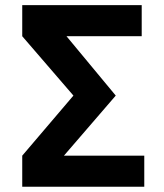

<svg xmlns="http://www.w3.org/2000/svg" viewBox="-20 -713 626 733"><path d="M64.9 0V-118.7L260.3 -348.1L64.9 -574.7V-693.4H521V-574.7H233.9L421.9 -348.1L224.1 -118.7H530.8V0Z"/></svg>

Font: Cascadia Code PL
Style: Bold
Weight: 700
Monospace: yes
Designer: Aaron Bell
Foundry: Saja Typeworks
Version: Version 2404.023; ttfautohint (v1.8.4)